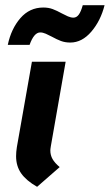

<svg xmlns="http://www.w3.org/2000/svg" viewBox="-20 -708 423 740"><path d="M42 -106Q42 -122 45 -141L103 -470H233L176 -145Q174 -133 174 -128Q174 -110 182.5 -95Q191 -80 210 -64L123 12Q81 -12 61.5 -40Q42 -68 42 -106ZM147 -679Q167 -679 183 -673Q199 -667 219 -656Q230 -650 241.5 -645Q253 -640 263 -640Q275 -640 283.5 -651.5Q292 -663 299 -688H383Q368 -628 332 -586Q296 -544 251 -544Q231 -544 215 -550Q199 -556 179 -567Q168 -573 156.5 -578Q145 -583 135 -583Q111 -583 94 -535H10Q23 -597 58.5 -638Q94 -679 147 -679Z"/></svg>

Font: KoHo
Style: Bold Italic
Weight: 700
Italic angle: -10°
Version: Version 1.000; ttfautohint (v1.6)